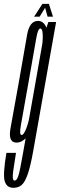

<svg xmlns="http://www.w3.org/2000/svg" viewBox="-75 -710 300 960"><path d="M-8.5 229Q15.5 229 32 216Q48.5 203 62.8 163.5Q77 124 91 45.5L205.5 -600H167L144.5 -535.5L42 45Q24.5 147 16.5 170Q8.5 193 -1.5 193Q-9 193 -10.8 182Q-12.5 171 -8.5 141.5Q-4.5 112 5 54.5H-43Q-61.5 164.5 -51.2 196.8Q-41 229 -8.5 229ZM7.5 3Q34.5 3 58.8 -23.8Q83 -50.5 91 -97.5L72 -125Q66.5 -92.5 54.8 -63.8Q43 -35 33 -35Q20.5 -35 29.5 -84.2Q38.5 -133.5 68 -301Q98 -469 106.2 -518.2Q114.5 -567.5 127 -567.5Q137 -567.5 138.5 -539Q140 -510.5 135 -479L161.5 -502.5Q169 -545 155.5 -575.2Q142 -605.5 115 -605.5Q72.5 -605.5 60.5 -536Q48.5 -466.5 19.5 -301Q-10.5 -136.5 -22.8 -66.8Q-35 3 7.5 3ZM95.5 -626.5H123L150.5 -671L163 -626.5H190L169.5 -690.5H137Z"/></svg>

Font: Anybody UltraCondensed Light
Style: Italic
Weight: 300
Width: 1
Italic angle: -10°
Version: Version 1.113;gftools[0.9.25]